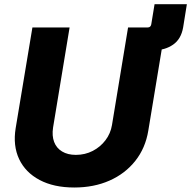

<svg xmlns="http://www.w3.org/2000/svg" viewBox="-20 -854 881 885"><path d="M553.2 -622.6 570.8 -727.5H661.1Q674.3 -727.5 677.2 -741.7L692.4 -834.5H841.3L824.2 -728Q814.9 -673.8 777.8 -648.2Q740.7 -622.6 690.9 -622.6ZM322.3 10.3Q228 10.3 162.6 -24.4Q97.2 -59.1 68.1 -120.8Q39.1 -182.6 52.2 -263.2L129.4 -727.5H300.8L224.6 -266.1Q218.8 -228 229.5 -199.7Q240.2 -171.4 266.1 -155.8Q292 -140.1 329.6 -140.1Q372.1 -140.1 407.5 -158.4Q442.9 -176.8 466.3 -207.8Q489.7 -238.8 496.1 -277.3L570.3 -727.5H742.2L663.6 -252Q650.4 -171.4 603.5 -112.3Q556.6 -53.2 484.6 -21.5Q412.6 10.3 322.3 10.3Z"/></svg>

Font: Inter 20pt ExtraBold
Style: Italic
Weight: 800
Italic angle: -9.3988°
Version: Version 4.001;git-66647c0bb